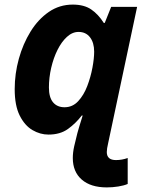

<svg xmlns="http://www.w3.org/2000/svg" viewBox="-20 -576 634 836"><path d="M445 240Q375 240 336 206Q297 172 297 112Q297 88 303 61L311 28Q316 5 325 -24.5Q334 -54 340 -73H336Q310 -39 276 -14.5Q242 10 191 10Q155 10 121.5 -9.5Q88 -29 66 -72.5Q44 -116 44 -188Q44 -255 62 -320Q80 -385 113 -438.5Q146 -492 192.5 -524Q239 -556 297 -556Q346 -556 377 -535Q408 -514 432 -476H436L464 -546H577L451 47Q445 72 445 86Q445 121 485 121Q511 121 536 112V225Q520 232 495 236Q470 240 445 240ZM261 -109Q296 -109 320.5 -135.5Q345 -162 360 -201.5Q375 -241 382.5 -281.5Q390 -322 390 -351Q390 -390 372 -413.5Q354 -437 322 -437Q295 -437 271.5 -415.5Q248 -394 230.5 -359Q213 -324 203 -281Q193 -238 193 -195Q193 -152 211 -130.5Q229 -109 261 -109Z"/></svg>

Font: Noto IKEA Latin
Style: Bold Italic
Weight: 700
Italic angle: -12°
Designer: Monotype Design Team
Foundry: Monotype Imaging Inc.
Version: Version 1.0